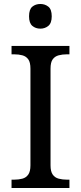

<svg xmlns="http://www.w3.org/2000/svg" viewBox="-20 -945 407 965"><path d="M38 0V-42H51Q74 -42 92.5 -47Q111 -52 122 -67.5Q133 -83 133 -114V-600Q133 -632 122 -647Q111 -662 92.5 -667Q74 -672 51 -672H38V-714H329V-672H316Q294 -672 275 -667Q256 -662 245 -647Q234 -632 234 -600V-114Q234 -83 245 -67.5Q256 -52 275 -47Q294 -42 316 -42H329V0ZM183 -801Q159 -801 142.5 -815Q126 -829 126 -863Q126 -898 142.5 -911.5Q159 -925 183 -925Q206 -925 223 -911.5Q240 -898 240 -863Q240 -829 223 -815Q206 -801 183 -801Z"/></svg>

Font: Noto Serif Gujarati
Style: Regular
Weight: 400
Designer: Universal Thirst, Indian Type Foundry and the Monotype Design Team
Foundry: Monotype Imaging Inc.
Version: Version 2.102